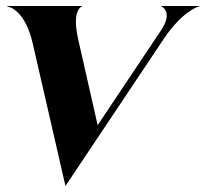

<svg xmlns="http://www.w3.org/2000/svg" viewBox="-20 -606 683 638"><path d="M89 -460.5 197.5 12 525 -478C581 -561.5 633.5 -584.5 643 -584.5V-586H515.5V-585C516.5 -585 557 -567.5 515 -505L304.5 -190L240 -474.5C217.5 -573 251 -584.5 252.5 -584.5V-586H4.5V-584C11.5 -584 64 -571 89 -460.5Z"/></svg>

Font: Beautique Display Medium
Style: Bold
Weight: 900
Italic angle: -12°
Designer: Nhat-Quang Ngo
Version: Version 1.100;Glyphs 3.2.3 (3260)